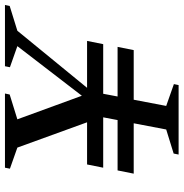

<svg xmlns="http://www.w3.org/2000/svg" viewBox="-3 -737 740 774"><g transform="rotate(-90 367.0 -350.0)"><path d="M131 0 135 -20 232 -50 257 -181H54L67 -246H270L281 -304H78L91 -369H261L159 -650L74 -680L78 -700H377L373 -681L273 -650L368 -390L568 -650L483 -680L487 -700H734L730 -681L630 -650L400 -369H589L576 -304H376L365 -246H565L552 -181H352L327 -50L415 -19L411 0Z"/></g></svg>

Font: Wittgenstein-Italic Regular
Style: Italic
Weight: 400
Italic angle: -11°
Designer: Jörg Drees
Foundry: Jörg Drees
Version: Version 1.000; ttfautohint (v1.8.4.7-5d5b)